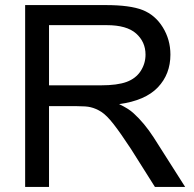

<svg xmlns="http://www.w3.org/2000/svg" viewBox="-20 -736 762 756"><path d="M79 0V-716H396Q492 -716 541.5 -696.5Q591 -677 621 -628.5Q651 -580 651 -521Q651 -444 601.5 -392Q552 -340 449 -326Q487 -308 506 -290Q548 -252 585 -195L709 0H590L496 -149Q454 -213 427 -247.5Q400 -282 379 -295.5Q358 -309 336 -314Q320 -318 283 -318H173V0ZM173 -400H377Q442 -400 478.5 -413.5Q515 -427 534 -456.5Q553 -486 553 -521Q553 -571 516 -604Q479 -637 400 -637H173Z"/></svg>

Font: Ekushey Amar Desh
Style: Regular
Weight: 400
Designer: Al Mamun Sumon
Foundry: Al Mamun Sumon
Version: Version 1.0